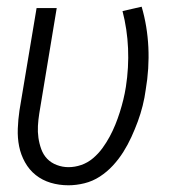

<svg xmlns="http://www.w3.org/2000/svg" viewBox="-20 -544 515 572"><path d="M184 8Q156 8 131 0.5Q106 -7 86.5 -22.5Q67 -38 54.5 -60.5Q42 -83 37 -108Q32 -133 33 -160.5Q34 -188 38 -215L89 -520H149L97 -206Q94 -187 93 -169Q92 -151 94.5 -133.5Q97 -116 103 -99.5Q109 -83 120.5 -71Q132 -59 149 -52.5Q166 -46 184 -46Q203 -46 222 -52.5Q241 -59 257 -72.5Q273 -86 285 -102.5Q297 -119 306.5 -136.5Q316 -154 323.5 -172.5Q331 -191 337 -210Q343 -229 347.5 -247.5Q352 -266 355 -285Q364 -343 361.5 -400Q359 -457 345 -511L402 -524Q419 -466 422 -403Q425 -340 414 -276Q411 -253 405 -229Q399 -205 390.5 -182Q382 -159 371.5 -136Q361 -113 347.5 -91.5Q334 -70 316.5 -51Q299 -32 277.5 -18Q256 -4 231.5 2Q207 8 184 8Z"/></svg>

Font: Iosevka QP Light
Style: Italic
Weight: 300
Italic angle: -9°
Designer: Belleve Invis
Foundry: Belleve Invis
Version: Version 20.0.0; ttfautohint (v1.8.4)